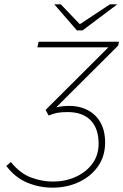

<svg xmlns="http://www.w3.org/2000/svg" viewBox="-20 -852 568 884"><path d="M222 12Q161 12 105.5 -11Q50 -34 9 -88L30 -106Q72 -54 122.5 -35Q173 -16 224 -16Q280 -16 328 -37.5Q376 -59 405 -98Q434 -137 434 -190Q434 -261 397 -298.5Q360 -336 292 -336Q262 -336 243.5 -332.5Q225 -329 204 -320L190 -346L479 -634H152L158 -660H528L524 -642L239 -358Q308 -372 358.5 -355.5Q409 -339 436.5 -298Q464 -257 464 -196Q464 -133 431.5 -86.5Q399 -40 344 -14Q289 12 222 12ZM334 -712 230 -832H260L346 -742H350L486 -832H520L360 -712Z"/></svg>

Font: Source Sans 3 ExtraLight ExtraLight
Style: Italic
Weight: 250
Italic angle: -11°
Version: Version 3.052;hotconv 1.1.0;makeotfexe 2.6.0